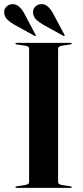

<svg xmlns="http://www.w3.org/2000/svg" viewBox="-40 -907 401 927"><path d="M240.5 -27.5Q240.5 -22 245.5 -18.8Q250.5 -15.5 260 -13.5L300 -7.5Q306.5 -6.5 306.5 -3.5Q306.5 -2 305.2 -1Q304 0 301.5 0H39.5Q37 0 35.8 -1Q34.5 -2 34.5 -3.5Q34.5 -6.5 40.5 -7.5L81 -13.5Q91 -15.5 95.8 -18.8Q100.5 -22 100.5 -27.5V-672.5Q100.5 -678 95.8 -681.5Q91 -685 81 -686.5L40.5 -692.5Q34.5 -693.5 34.5 -696.5Q34.5 -698 35.8 -699Q37 -700 39.5 -700H301.5Q304 -700 305.2 -699Q306.5 -698 306.5 -696.5Q306.5 -693.5 300 -692.5L260 -686.5Q250.5 -685 245.5 -681.5Q240.5 -678 240.5 -672.5ZM78.5 -839.5 131.5 -739.5Q133 -737.5 133.2 -736Q133.5 -734.5 132.5 -733.5Q132 -733 130.5 -733Q129 -733 127 -734L30 -787.5Q10.5 -798 -4.2 -812Q-19 -826 -20 -847.5Q-20.5 -863.5 -8.8 -875Q3 -886.5 20 -887Q36.5 -888 51.5 -875.5Q66.5 -863 78.5 -839.5ZM217.5 -839.5 271 -739.5Q272 -737.5 272.2 -736Q272.5 -734.5 271.5 -733.5Q271 -733 269.5 -733Q268 -733 266 -734L169 -787.5Q150 -798 135 -812.2Q120 -826.5 119.5 -847.5Q119 -863.5 130.5 -875Q142 -886.5 159 -887Q176 -888 190.8 -875.5Q205.5 -863 217.5 -839.5Z"/></svg>

Font: Fraunces 120pt SemiBold
Style: Regular
Weight: 600
Version: Version 1.000;[b76b70a41]